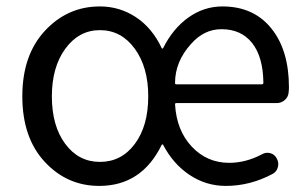

<svg xmlns="http://www.w3.org/2000/svg" viewBox="-20 -577 977 609"><path d="M294.9 12.7Q192.4 12.7 121.6 -64Q50.8 -140.6 50.8 -271.5Q50.8 -402.3 122.6 -479.5Q194.3 -556.6 296.9 -556.6Q359.4 -556.6 411.1 -522.5Q462.9 -488.3 493.2 -423.8Q494.1 -422.9 495.1 -422.9Q496.1 -422.9 497.1 -423.8Q528.3 -486.3 577.6 -521.5Q627 -556.6 685.5 -556.6Q784.2 -556.6 840.3 -487.3Q896.5 -418 896.5 -299.8Q896.5 -292 895.5 -284.2Q894.5 -269.5 883.3 -259.8Q872.1 -250 857.4 -250H539.1Q535.2 -250 535.2 -246.1Q540 -163.1 588.4 -111.8Q636.7 -60.5 707 -60.5Q759.8 -60.5 811.5 -87.9Q823.2 -94.7 836.9 -91.3Q850.6 -87.9 857.4 -75.2L858.4 -73.2Q865.2 -60.5 861.3 -46.4Q857.4 -32.2 844.7 -25.4Q773.4 12.7 696.3 12.7Q633.8 12.7 581.5 -22Q529.3 -56.6 497.1 -118.2Q496.1 -119.1 495.1 -119.1Q494.1 -119.1 493.2 -118.2Q429.7 12.7 294.9 12.7ZM296.9 -63.5Q365.2 -63.5 407.7 -120.6Q450.2 -177.7 450.2 -271.5Q450.2 -364.3 407.2 -422.9Q364.3 -481.4 296.9 -481.4Q230.5 -481.4 187.5 -422.9Q144.5 -364.3 144.5 -271.5Q144.5 -177.7 187 -120.6Q229.5 -63.5 296.9 -63.5ZM535.2 -313.5Q535.2 -309.6 539.1 -309.6H810.5Q815.4 -309.6 815.4 -314.5Q814.5 -396.5 779.8 -440.4Q745.1 -484.4 682.6 -484.4Q627 -484.4 585.9 -437.5Q535.2 -381.8 535.2 -313.5Z"/></svg>

Font: Gen Jyuu GothicL Regular
Style: Regular
Weight: 400
Designer: [Source Han Sans]
Ryoko NISHIZUKA  (kana & ideographs); Paul D. Hunt (Latin, Greek & Cyrillic); Wenlong ZHANG  (bopomofo
Version: Version 1.002.20150607